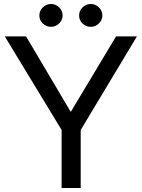

<svg xmlns="http://www.w3.org/2000/svg" viewBox="-20 -946 714 966"><path d="M386 0H290V-292L4 -763H111L336 -383L564 -763H669L386 -292ZM178 -868Q178 -892 195.5 -909Q213 -926 237 -926Q260 -926 277.5 -909Q295 -892 295 -868Q295 -845 277.5 -828Q260 -811 237 -811Q213 -811 195.5 -827.5Q178 -844 178 -868ZM378 -868Q378 -892 395.5 -909Q413 -926 437 -926Q460 -926 477.5 -909Q495 -892 495 -868Q495 -845 477.5 -828Q460 -811 437 -811Q413 -811 395.5 -827.5Q378 -844 378 -868Z"/></svg>

Font: Open Sauce One
Style: Regular
Weight: 400
Designer: Alfredo Marco Pradil
Foundry: Creative Sauce Fz LLC
Version: Version 1.477